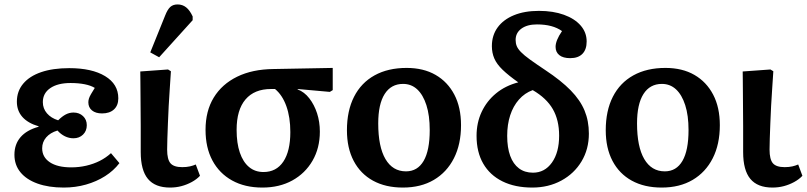

<svg xmlns="http://www.w3.org/2000/svg" viewBox="-20 -831 3635 865"><path d="M267 14Q199 14 149 -4Q99 -22 72 -55Q45 -88 45 -134Q45 -181 72.5 -213Q100 -245 154 -260V-262Q106 -276 81 -304Q56 -332 56 -373Q56 -420 84.5 -454Q113 -488 165.5 -506Q218 -524 292 -524Q394 -524 453.5 -488Q513 -452 513 -388Q513 -356 493.5 -338Q474 -320 440 -320Q411 -320 394.5 -333.5Q378 -347 378 -370Q378 -378 380.5 -386.5Q383 -395 390 -407Q397 -419 407 -435Q389 -446 361 -451.5Q333 -457 298 -457Q240 -457 206.5 -434Q173 -411 173 -371Q173 -342 191.5 -320.5Q210 -299 242 -289Q260 -307 276.5 -315.5Q293 -324 311 -324Q337 -324 354 -308Q371 -292 371 -267Q371 -241 354 -224.5Q337 -208 311 -208Q291 -208 272.5 -217Q254 -226 239 -243Q206 -233 188 -212Q170 -191 170 -163Q170 -123 204.5 -100Q239 -77 301 -77Q336 -77 368.5 -84.5Q401 -92 429 -106Q457 -120 480 -141L518 -96Q492 -62 453.5 -37.5Q415 -13 367.5 0.5Q320 14 267 14Z M746 14Q679 14 646.5 -25Q614 -64 614 -146Q614 -168 614 -198Q614 -228 614 -263.5Q614 -299 613.5 -335Q613 -371 613 -405Q613 -439 612.5 -466Q612 -493 612 -509L737 -518L750 -510Q748 -474 745 -434Q742 -394 740 -353.5Q738 -313 736.5 -275Q735 -237 734 -206.5Q733 -176 733 -157Q733 -113 748 -95.5Q763 -78 801 -78Q821 -78 836 -81.5Q851 -85 862 -90L881 -39Q866 -23 844 -11Q822 1 797.5 7.5Q773 14 746 14ZM697 -573 657 -595 724 -761Q735 -789 747.5 -800Q760 -811 780 -811Q802 -811 818.5 -798Q835 -785 848 -757V-740Z M1162 14Q1083 14 1025.5 -18Q968 -50 937 -108Q906 -166 906 -246Q906 -331 943 -391.5Q980 -452 1048.5 -485.5Q1117 -519 1212 -520L1479 -525V-425L1466 -417L1321 -430V-428Q1351 -417 1373.5 -388Q1396 -359 1408.5 -320.5Q1421 -282 1421 -238Q1421 -164 1388 -107Q1355 -50 1297 -18Q1239 14 1162 14ZM1167 -56Q1225 -56 1256.5 -103Q1288 -150 1288 -236Q1288 -303 1270 -353Q1252 -403 1219 -430H1201Q1126 -430 1086 -383Q1046 -336 1046 -246Q1046 -186 1060.5 -143.5Q1075 -101 1102 -78.5Q1129 -56 1167 -56Z M1795 14Q1717 14 1660.5 -17Q1604 -48 1573.5 -106Q1543 -164 1543 -244Q1543 -332 1575 -395Q1607 -458 1667.5 -491.5Q1728 -525 1812 -525Q1888 -525 1942.5 -493.5Q1997 -462 2027 -404.5Q2057 -347 2057 -267Q2057 -181 2025 -118Q1993 -55 1934.5 -20.5Q1876 14 1795 14ZM1809 -59Q1861 -59 1888.5 -106Q1916 -153 1916 -245Q1916 -311 1901 -357.5Q1886 -404 1859.5 -428.5Q1833 -453 1796 -453Q1742 -453 1713 -407.5Q1684 -362 1684 -275Q1684 -170 1716.5 -114.5Q1749 -59 1809 -59Z M2378 14Q2300 14 2243.5 -14Q2187 -42 2157 -94Q2127 -146 2127 -219Q2127 -278 2150 -327Q2173 -376 2215 -410.5Q2257 -445 2315 -460Q2271 -491 2244.5 -516.5Q2218 -542 2207 -567.5Q2196 -593 2196 -623Q2196 -672 2222 -707.5Q2248 -743 2295.5 -762.5Q2343 -782 2408 -782Q2472 -782 2520.5 -764.5Q2569 -747 2596 -716Q2623 -685 2623 -644Q2623 -608 2604 -588.5Q2585 -569 2549 -569Q2517 -569 2500 -582.5Q2483 -596 2483 -620Q2483 -634 2490 -651.5Q2497 -669 2512 -691Q2491 -706 2463 -713.5Q2435 -721 2399 -721Q2355 -721 2329 -702Q2303 -683 2303 -651Q2303 -636 2308 -623.5Q2313 -611 2327 -596.5Q2341 -582 2368 -562.5Q2395 -543 2437 -515Q2508 -468 2551 -424Q2594 -380 2613.5 -333Q2633 -286 2633 -229Q2633 -159 2600 -104Q2567 -49 2509 -17.5Q2451 14 2378 14ZM2381 -53Q2434 -53 2466.5 -98.5Q2499 -144 2499 -220Q2499 -290 2470.5 -339.5Q2442 -389 2380 -425Q2344 -412 2318 -382.5Q2292 -353 2278.5 -311.5Q2265 -270 2265 -219Q2265 -166 2278.5 -129Q2292 -92 2318 -72.5Q2344 -53 2381 -53Z M2961 14Q2883 14 2826.5 -17Q2770 -48 2739.5 -106Q2709 -164 2709 -244Q2709 -332 2741 -395Q2773 -458 2833.5 -491.5Q2894 -525 2978 -525Q3054 -525 3108.5 -493.5Q3163 -462 3193 -404.5Q3223 -347 3223 -267Q3223 -181 3191 -118Q3159 -55 3100.5 -20.5Q3042 14 2961 14ZM2975 -59Q3027 -59 3054.5 -106Q3082 -153 3082 -245Q3082 -311 3067 -357.5Q3052 -404 3025.5 -428.5Q2999 -453 2962 -453Q2908 -453 2879 -407.5Q2850 -362 2850 -275Q2850 -170 2882.5 -114.5Q2915 -59 2975 -59Z M3460 14Q3393 14 3360.5 -25Q3328 -64 3328 -146Q3328 -168 3328 -198Q3328 -228 3328 -263.5Q3328 -299 3327.5 -335Q3327 -371 3327 -405Q3327 -439 3326.5 -466Q3326 -493 3326 -509L3451 -518L3464 -510Q3462 -474 3459 -434Q3456 -394 3454 -353.5Q3452 -313 3450.5 -275Q3449 -237 3448 -206.5Q3447 -176 3447 -157Q3447 -113 3462 -95.5Q3477 -78 3515 -78Q3535 -78 3550 -81.5Q3565 -85 3576 -90L3595 -39Q3580 -23 3558 -11Q3536 1 3511.5 7.5Q3487 14 3460 14Z"/></svg>

Font: Literata 18pt SemiBold
Style: Regular
Weight: 600
Designer: Latin by Veronika Burian and Jose Scaglione. Greek by Irene Vlachou. Cyrillic by Vera Evstafieva.
Foundry: TypeTogether
Version: Version 3.103;gftools[0.9.29]